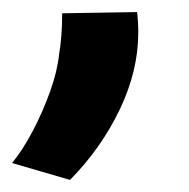

<svg xmlns="http://www.w3.org/2000/svg" viewBox="-100 -110 313 318"><path d="M3 -88 127 -90Q128 -82 128.5 -73.5Q129 -65 129 -56Q129 7 98.5 71Q68 135 16 188L-80 160Q-62 138 -45.5 106.5Q-29 75 -17 41.5Q-5 8 -2 -21Q0 -32 1.5 -49.5Q3 -67 3 -88Z"/></svg>

Font: Georama SemiCondensed
Style: Bold Italic
Weight: 700
Width: 4
Italic angle: -9°
Designer: Jean-Baptiste Levee
Foundry: Production Type
Version: Version 1.000